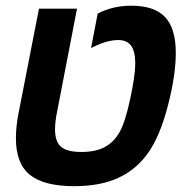

<svg xmlns="http://www.w3.org/2000/svg" viewBox="-20 -636 640 666"><path d="M237.8 9.8Q132.3 9.8 83.7 -29.5Q35.2 -68.8 35.2 -155.8Q35.2 -199.2 44.9 -246.1L115.2 -606H247.1L178.2 -249Q170.9 -214.4 170.9 -187Q170.9 -144.5 191.9 -126.7Q212.9 -108.9 262.2 -108.9Q312 -108.9 343.5 -126Q375 -143.1 394.5 -177.2Q414.1 -211.4 431.6 -292.7Q449.2 -374 449.2 -416Q449.2 -457.5 434.8 -477.3Q420.4 -497.1 390.1 -497.1Q349.1 -497.1 295.9 -469.2L318.8 -588.9Q371.1 -616.2 435.1 -616.2Q516.1 -616.2 553 -576.4Q589.8 -536.6 589.8 -453.1Q589.8 -375 562.3 -269Q534.7 -163.1 493.4 -105Q452.1 -46.9 389.4 -18.6Q326.7 9.8 237.8 9.8Z"/></svg>

Font: Liberation Mono
Style: Bold Italic
Weight: 700
Italic angle: -12°
Monospace: yes
Designer: Steve Matteson
Foundry: Ascender Corporation
Version: Version 2.1.5